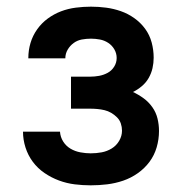

<svg xmlns="http://www.w3.org/2000/svg" viewBox="-20 -548 540 576"><path d="M252 8Q228 8 204 5Q180 2 157 -6.5Q134 -15 113.5 -29Q93 -43 78.5 -62.5Q64 -82 56.5 -105.5Q49 -129 49 -153H160Q161 -137 169.5 -123.5Q178 -110 191.5 -102Q205 -94 221 -91Q237 -88 252 -88Q269 -88 285 -91Q301 -94 315 -102.5Q329 -111 337.5 -125.5Q346 -140 346 -156Q346 -167 342.5 -177.5Q339 -188 331 -196Q323 -204 313.5 -209.5Q304 -215 293.5 -217.5Q283 -220 272 -221Q261 -222 250 -222H193V-318H250Q264 -318 277.5 -320.5Q291 -323 303 -329.5Q315 -336 322.5 -348Q330 -360 330 -374Q330 -388 323 -400Q316 -412 304.5 -419.5Q293 -427 279.5 -429.5Q266 -432 253 -432Q239 -432 225.5 -429.5Q212 -427 201 -419Q190 -411 183 -399Q176 -387 176 -373H65V-374Q65 -397 71.5 -419Q78 -441 91.5 -460Q105 -479 123.5 -492.5Q142 -506 163 -514Q184 -522 207 -525Q230 -528 253 -528Q276 -528 298.5 -525Q321 -522 342.5 -514.5Q364 -507 383 -493.5Q402 -480 415.5 -461.5Q429 -443 435 -420.5Q441 -398 441 -375Q441 -359 437.5 -343.5Q434 -328 426 -314Q418 -300 405.5 -289.5Q393 -279 379 -272Q396 -264 411 -253Q426 -242 437 -226.5Q448 -211 452.5 -192.5Q457 -174 457 -155Q457 -130 450 -106Q443 -82 428.5 -62.5Q414 -43 393.5 -28.5Q373 -14 349.5 -6Q326 2 301.5 5Q277 8 252 8Z"/></svg>

Font: Iosevka Algr
Style: Bold
Weight: 700
Monospace: yes
Designer: Belleve Invis
Foundry: Belleve Invis
Version: Version 26.0.2; ttfautohint (v1.8.3)